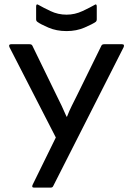

<svg xmlns="http://www.w3.org/2000/svg" viewBox="-20 -857 595 877"><path d="M136 0Q123 0 129 -13L235 -229L23 -642Q18 -655 31 -655H115Q125 -655 128 -648L238 -422Q250 -398 261.5 -374Q273 -350 284 -324H286Q296 -350 308 -374Q320 -398 332 -422L443 -648Q446 -655 456 -655H537Q550 -655 545 -642L223 -7Q220 0 211 0ZM284 -715Q238 -715 201 -731Q164 -747 151 -757Q145 -761 145 -769V-827Q145 -842 157 -834Q176 -823 210.5 -806.5Q245 -790 284 -790Q322 -790 357 -806.5Q392 -823 411 -834Q422 -842 422 -827V-769Q422 -761 417 -757Q403 -747 366 -731Q329 -715 284 -715Z"/></svg>

Font: Sofia Sans Medium
Style: Regular
Weight: 500
Designer: Botio Nikoltchev, Ani Petrova
Foundry: lettersoup
Version: Version 4.101; ttfautohint (v1.8.4.7-5d5b)